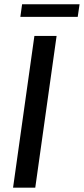

<svg xmlns="http://www.w3.org/2000/svg" viewBox="-20 -862 386 882"><path d="M138 -697H240L142 0H40ZM81.5 -842.5H345.5L337 -784.5H73.5Z"/></svg>

Font: HK Grotesk Medium
Style: Italic
Weight: 500
Italic angle: -8°
Designer: Alfredo Marco Pradil
Foundry: Hanken Design Co.
Version: Version 3.004